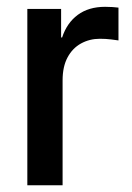

<svg xmlns="http://www.w3.org/2000/svg" viewBox="-20 -549 390 569"><path d="M61 0V-522.5H161.1V-438H164.1Q178.2 -481 210.4 -504.9Q242.7 -528.8 291.5 -528.8Q302.7 -528.8 313.5 -528.1Q324.2 -527.3 331.1 -526.4V-429.2Q325.2 -430.2 309.6 -432.1Q293.9 -434.1 275.9 -434.1Q245.6 -434.1 220.2 -420.2Q194.8 -406.2 180.2 -378.9Q165.5 -351.6 165.5 -310.5V0Z"/></svg>

Font: Inter 28pt Medium
Style: Regular
Weight: 500
Designer: Rasmus Andersson
Foundry: rsms
Version: Version 4.001;git-66647c0bb